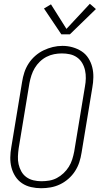

<svg xmlns="http://www.w3.org/2000/svg" viewBox="-20 -989 540 1017"><path d="M198 8Q171 8 144.5 2Q118 -4 96.5 -18.5Q75 -33 61 -55Q47 -77 40.5 -102.5Q34 -128 34.5 -155.5Q35 -183 40 -210L97 -555Q101 -581 109 -605.5Q117 -630 131.5 -652.5Q146 -675 166.5 -693Q187 -711 211 -722.5Q235 -734 260 -740Q285 -746 311 -746Q339 -746 365 -738.5Q391 -731 412.5 -717Q434 -703 448 -681Q462 -659 468.5 -633.5Q475 -608 474.5 -580Q474 -552 469 -525L412 -180Q408 -154 400 -129.5Q392 -105 377.5 -82.5Q363 -60 342.5 -42Q322 -24 298 -12.5Q274 -1 248.5 3.5Q223 8 198 8ZM199 -29Q220 -29 241 -32.5Q262 -36 281 -46Q300 -56 316.5 -71.5Q333 -87 344.5 -105.5Q356 -124 362.5 -144.5Q369 -165 373 -186L430 -531Q434 -552 434.5 -574Q435 -596 430.5 -616.5Q426 -637 415.5 -655Q405 -673 388 -685Q371 -697 350.5 -701.5Q330 -706 308 -706Q287 -706 266.5 -702Q246 -698 226.5 -688Q207 -678 191 -662.5Q175 -647 164 -628.5Q153 -610 146.5 -590Q140 -570 136 -549L79 -204Q76 -183 75 -161Q74 -139 78.5 -119Q83 -99 93 -81Q103 -63 119.5 -51Q136 -39 157 -34Q178 -29 199 -29ZM305 -807 213 -944 250 -966 332 -836 456 -969 488 -941 350 -807Z"/></svg>

Font: Iosevka Curly XLtObl
Style: Regular
Weight: 200
Italic angle: -9°
Monospace: yes
Designer: Belleve Invis
Foundry: Belleve Invis
Version: Version 11.1.0; ttfautohint (v1.8.3)